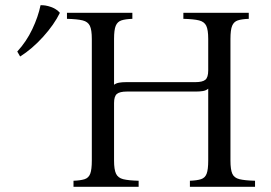

<svg xmlns="http://www.w3.org/2000/svg" viewBox="-20 -714 1036 734"><path d="M261 0V-23Q288 -24 303.5 -29Q319 -34 325 -50Q331 -66 331 -100V-565Q331 -600 323.5 -615.5Q316 -631 296 -636Q276 -641 236 -642V-665H486V-642Q459 -641 444 -636Q429 -631 422.5 -615.5Q416 -600 416 -565V-390Q424 -396 435.5 -398Q447 -400 463 -400H727Q754 -400 765 -409Q776 -418 776 -445V-565Q776 -600 768.5 -615.5Q761 -631 741 -636Q721 -641 681 -642V-665H931V-642Q904 -641 889 -636Q874 -631 867.5 -615.5Q861 -600 861 -565V-100Q861 -66 868 -50Q875 -34 895.5 -29Q916 -24 955 -23V0H706V-23Q733 -24 748.5 -29Q764 -34 770 -50Q776 -66 776 -100V-375Q768 -368 756 -366Q744 -364 729 -364H465Q438 -364 427 -355Q416 -346 416 -320V-100Q416 -66 423.5 -50Q431 -34 451 -29Q471 -24 510 -23V0ZM135 -694Q153 -695 174.5 -687.5Q196 -680 209 -665Q187 -620 145 -573.5Q103 -527 57 -498L46 -517Q81 -555 103.5 -602.5Q126 -650 135 -694Z"/></svg>

Font: Bona Nova SC
Style: Regular
Weight: 400
Designer: Mateusz Machalski
Foundry: Capitalics
Version: Version 4.001; ttfautohint (v1.8.4.7-5d5b)